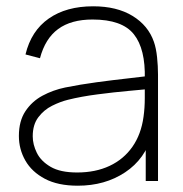

<svg xmlns="http://www.w3.org/2000/svg" viewBox="-20 -575 582 610"><path d="M227 15Q164 15 122.5 -7Q81 -29 60.5 -65Q40 -101 40 -143Q40 -190.5 60.8 -221.8Q81.5 -253 115 -271Q148.5 -289 187 -297Q234 -306.5 287.8 -313.8Q341.5 -321 387 -326Q432.5 -331 455 -334L440 -324Q442.5 -419.5 405.2 -466.2Q368 -513 274 -513Q206 -513 164.8 -482.8Q123.5 -452.5 107 -390L61 -402Q79 -477 134.8 -516Q190.5 -555 276 -555Q351 -555 401 -524.5Q451 -494 469 -442Q476 -422 479 -393.5Q482 -365 482 -338V0H443V-148L463 -147Q441.5 -70 377.5 -27.5Q313.5 15 227 15ZM225 -27Q283.5 -27 328.2 -48Q373 -69 400.8 -108.8Q428.5 -148.5 436 -204Q440 -232 440 -264Q440 -296 440 -310L462 -293Q435.5 -290.5 388.8 -286.2Q342 -282 290 -275.2Q238 -268.5 196 -258Q171.5 -252 145.5 -239Q119.5 -226 101.8 -202.5Q84 -179 84 -142Q84 -116 97 -89.5Q110 -63 140.8 -45Q171.5 -27 225 -27Z"/></svg>

Font: Manrope Variable Light
Style: Regular
Weight: 200
Designer: Mikhail Sharanda
Foundry: Mikhail Sharanda
Version: Version 4.505